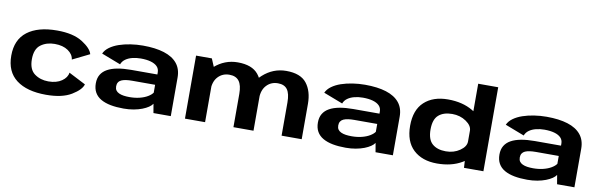

<svg xmlns="http://www.w3.org/2000/svg" viewBox="-51 -1272 5517 1767"><g transform="rotate(10 2707.5 -389.0)"><path d="M405 6Q555.5 6 641.8 -46.5Q728 -99 742 -150.5L583.5 -232Q578 -186 529.5 -152.5Q481 -119 405 -119Q330 -119 275.5 -158.8Q221 -198.5 221 -294Q221 -390 274.8 -429.5Q328.5 -469 405 -469Q482 -469 530 -435.8Q578 -402.5 583.5 -354.5L742 -432.5Q728 -486 641.8 -540.2Q555.5 -594.5 405 -594.5Q226.5 -594.5 127.5 -519Q28.5 -443.5 28.5 -294Q28.5 -144 127.5 -69Q226.5 6 405 6Z M1130.5 7Q1181 7 1224.5 -1Q1268 -9 1302.2 -22.2Q1336.5 -35.5 1360 -51.5Q1383.5 -67.5 1394.5 -84.5L1409 0H1571V-360.5Q1571 -440.5 1528.5 -492.2Q1486 -544 1405 -569.5Q1324 -595 1207 -595Q1148 -595 1091 -586.2Q1034 -577.5 985 -560.8Q936 -544 900.2 -518Q864.5 -492 849 -457.5L1028.5 -388.5Q1039.5 -418 1066 -437Q1092.5 -456 1129.5 -465.2Q1166.5 -474.5 1208 -474.5Q1262 -474.5 1301 -463.5Q1340 -452.5 1361.5 -430.8Q1383 -409 1383 -375V-356H1138Q1067 -356 1011.5 -345.8Q956 -335.5 917.5 -314.2Q879 -293 859 -259.2Q839 -225.5 839 -178Q839 -128 859 -92.8Q879 -57.5 917.2 -35.5Q955.5 -13.5 1009.2 -3.2Q1063 7 1130.5 7ZM1166 -106.5Q1136 -106.5 1110.8 -110.2Q1085.5 -114 1066.8 -122.8Q1048 -131.5 1038 -146Q1028 -160.5 1028 -183.5Q1028 -206 1037.8 -221Q1047.5 -236 1065.5 -244Q1083.5 -252 1108.8 -255.5Q1134 -259 1165 -259H1379V-185.5Q1365 -165 1334 -146.5Q1303 -128 1259.8 -117.2Q1216.5 -106.5 1166 -106.5Z M1703.5 0H1891.5V-492.5L1851 -589H1703.5ZM2156.5 0H2344V-329.5Q2344 -450.5 2285.5 -522.5Q2227 -594.5 2093.5 -594.5Q1971 -594.5 1876 -510.5Q1781 -426.5 1781 -331.5L1889.5 -301Q1889.5 -380 1931.2 -424.5Q1973 -469 2037.5 -469Q2098 -469 2127.2 -430.8Q2156.5 -392.5 2156.5 -310.5ZM2606.5 0H2794.5V-329.5Q2794.5 -449.5 2737.2 -522Q2680 -594.5 2547 -594.5Q2424 -594.5 2329 -508.8Q2234 -423 2234 -331.5L2343 -301Q2343 -380 2384.8 -424.5Q2426.5 -469 2490.5 -469Q2551 -469 2578.8 -430.8Q2606.5 -392.5 2606.5 -310.5Z M3206 7Q3256.5 7 3300 -1Q3343.5 -9 3377.8 -22.2Q3412 -35.5 3435.5 -51.5Q3459 -67.5 3470 -84.5L3484.5 0H3646.5V-360.5Q3646.5 -440.5 3604 -492.2Q3561.5 -544 3480.5 -569.5Q3399.5 -595 3282.5 -595Q3223.5 -595 3166.5 -586.2Q3109.5 -577.5 3060.5 -560.8Q3011.5 -544 2975.8 -518Q2940 -492 2924.5 -457.5L3104 -388.5Q3115 -418 3141.5 -437Q3168 -456 3205 -465.2Q3242 -474.5 3283.5 -474.5Q3337.5 -474.5 3376.5 -463.5Q3415.5 -452.5 3437 -430.8Q3458.5 -409 3458.5 -375V-356H3213.5Q3142.5 -356 3087 -345.8Q3031.5 -335.5 2993 -314.2Q2954.5 -293 2934.5 -259.2Q2914.5 -225.5 2914.5 -178Q2914.5 -128 2934.5 -92.8Q2954.5 -57.5 2992.8 -35.5Q3031 -13.5 3084.8 -3.2Q3138.5 7 3206 7ZM3241.5 -106.5Q3211.5 -106.5 3186.2 -110.2Q3161 -114 3142.2 -122.8Q3123.5 -131.5 3113.5 -146Q3103.5 -160.5 3103.5 -183.5Q3103.5 -206 3113.2 -221Q3123 -236 3141 -244Q3159 -252 3184.2 -255.5Q3209.5 -259 3240.5 -259H3454.5V-185.5Q3440.5 -165 3409.5 -146.5Q3378.5 -128 3335.2 -117.2Q3292 -106.5 3241.5 -106.5Z M4311 0H4492.5V-785H4305.5V-97.5ZM4058.5 4Q4194 4 4289.8 -52.5Q4385.5 -109 4385.5 -158.5L4305.5 -245Q4305.5 -197.5 4249.5 -159Q4193.5 -120.5 4119 -120.5Q4039 -120.5 3992.8 -160.5Q3946.5 -200.5 3946.5 -295Q3946.5 -389.5 3992.8 -429.5Q4039 -469.5 4119 -469.5Q4193.5 -469.5 4249.5 -431.2Q4305.5 -393 4305.5 -346L4385.5 -431.5Q4385.5 -481 4289.8 -537.8Q4194 -594.5 4058.5 -594.5Q3919 -594.5 3837.2 -519Q3755.5 -443.5 3755.5 -296Q3755.5 -149 3837.2 -72.5Q3919 4 4058.5 4Z M4902.5 7Q4953 7 4996.5 -1Q5040 -9 5074.2 -22.2Q5108.5 -35.5 5132 -51.5Q5155.5 -67.5 5166.5 -84.5L5181 0H5343V-360.5Q5343 -440.5 5300.5 -492.2Q5258 -544 5177 -569.5Q5096 -595 4979 -595Q4920 -595 4863 -586.2Q4806 -577.5 4757 -560.8Q4708 -544 4672.2 -518Q4636.5 -492 4621 -457.5L4800.5 -388.5Q4811.5 -418 4838 -437Q4864.5 -456 4901.5 -465.2Q4938.5 -474.5 4980 -474.5Q5034 -474.5 5073 -463.5Q5112 -452.5 5133.5 -430.8Q5155 -409 5155 -375V-356H4910Q4839 -356 4783.5 -345.8Q4728 -335.5 4689.5 -314.2Q4651 -293 4631 -259.2Q4611 -225.5 4611 -178Q4611 -128 4631 -92.8Q4651 -57.5 4689.2 -35.5Q4727.5 -13.5 4781.2 -3.2Q4835 7 4902.5 7ZM4938 -106.5Q4908 -106.5 4882.8 -110.2Q4857.5 -114 4838.8 -122.8Q4820 -131.5 4810 -146Q4800 -160.5 4800 -183.5Q4800 -206 4809.8 -221Q4819.5 -236 4837.5 -244Q4855.5 -252 4880.8 -255.5Q4906 -259 4937 -259H5151V-185.5Q5137 -165 5106 -146.5Q5075 -128 5031.8 -117.2Q4988.5 -106.5 4938 -106.5Z"/></g></svg>

Font: Anybody Expanded
Style: Bold
Weight: 700
Width: 7
Designer: Tyler Finck
Foundry: Etcetera Type Company
Version: Version 1.113;gftools[0.9.25]